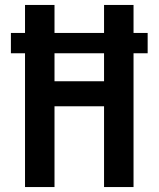

<svg xmlns="http://www.w3.org/2000/svg" viewBox="-20 -755 640 775"><path d="M81 0V-540H24V-622H81V-735H200V-622H400V-735H519V-622H576V-540H519V0H400V-326H200V0ZM400 -427V-540H200V-427Z"/></svg>

Font: Iosevka Aile
Style: Bold
Weight: 700
Designer: Belleve Invis
Foundry: Belleve Invis
Version: Version 28.0.1; ttfautohint (v1.8.4)